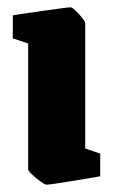

<svg xmlns="http://www.w3.org/2000/svg" viewBox="-20 -493 309 525"><path d="M107 12Q103 12 90.5 3Q78 -6 67.5 -16Q57 -26 57 -30V-374L15 -388V-451Q15 -451 36.5 -454.5Q58 -458 88 -462Q118 -466 142.5 -469.5Q167 -473 173 -473Q177 -473 186.5 -464Q196 -455 204.5 -444.5Q213 -434 213 -430V-87L254 -73V-11Q254 -11 234 -7.5Q214 -4 186.5 0.5Q159 5 136 8.5Q113 12 107 12Z"/></svg>

Font: Grenze Gotisch Black
Style: Regular
Weight: 900
Designer: Renata Polastri
Foundry: Omnibus-Type
Version: Version 1.001